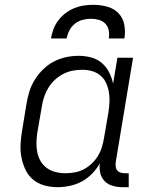

<svg xmlns="http://www.w3.org/2000/svg" viewBox="-20 -770 640 798"><path d="M219 8Q191 8 164 0.5Q137 -7 117 -24Q97 -41 85.5 -65.5Q74 -90 69 -116.5Q64 -143 65.5 -171.5Q67 -200 72 -228L90 -338Q94 -364 102 -389.5Q110 -415 124.5 -438.5Q139 -462 159.5 -482Q180 -502 204.5 -514.5Q229 -527 255 -532.5Q281 -538 307 -538Q334 -538 359.5 -531Q385 -524 403.5 -508Q422 -492 433.5 -469.5Q445 -447 450 -422L468 -530H533L461 -96Q460 -86 461 -77Q462 -68 467.5 -61.5Q473 -55 481.5 -52.5Q490 -50 499 -50H515V8H490Q469 8 449 2.5Q429 -3 415.5 -16.5Q402 -30 397 -50Q392 -70 395 -91Q382 -68 362.5 -48Q343 -28 319.5 -15.5Q296 -3 270 2.5Q244 8 219 8ZM252 -50Q271 -50 290.5 -53.5Q310 -57 327.5 -66Q345 -75 360.5 -89.5Q376 -104 386.5 -121Q397 -138 403 -157Q409 -176 412 -195L431 -305Q434 -326 435 -347Q436 -368 432.5 -388Q429 -408 420.5 -426Q412 -444 397 -456.5Q382 -469 362.5 -474.5Q343 -480 322 -480Q301 -480 281 -476Q261 -472 242.5 -462.5Q224 -453 208 -438Q192 -423 181 -405Q170 -387 163.5 -367.5Q157 -348 154 -328L135 -218Q132 -198 131.5 -177Q131 -156 135 -136.5Q139 -117 149 -100Q159 -83 175 -71.5Q191 -60 211 -55Q231 -50 252 -50ZM192 -610Q195 -630 202.5 -649.5Q210 -669 222.5 -685.5Q235 -702 252 -715Q269 -728 288.5 -736Q308 -744 328 -747Q348 -750 368 -750Q397 -750 425 -742.5Q453 -735 472 -715.5Q491 -696 496.5 -667.5Q502 -639 497 -610H432Q435 -627 432 -643.5Q429 -660 418 -671.5Q407 -683 391 -687.5Q375 -692 358 -692Q341 -692 323.5 -687.5Q306 -683 291.5 -671.5Q277 -660 268.5 -643.5Q260 -627 257 -610Z"/></svg>

Font: Iosevka Slab Light Extended
Style: Italic
Weight: 300
Width: 7
Italic angle: -9°
Monospace: yes
Designer: Belleve Invis
Foundry: Belleve Invis
Version: Version 11.1.0; ttfautohint (v1.8.3)